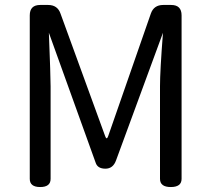

<svg xmlns="http://www.w3.org/2000/svg" viewBox="-20 -754 852 774"><path d="M100 -33V-692Q100 -734 142 -734H174Q212 -734 224 -699L404 -205Q410 -188 416 -205L588 -699Q600 -734 638 -734H670Q712 -734 712 -692V-33Q712 0 668.5 0Q625 0 625 -33V-406Q625 -468 637 -622L448 -108Q436 -74 405 -74Q374 -74 366 -97L177 -622Q184 -446 184 -406V-33Q184 0 142 0Q100 0 100 -33Z"/></svg>

Font: Raw Maruko Gothic CJK TC
Style: Regular
Weight: 400
Version: Version 1.001